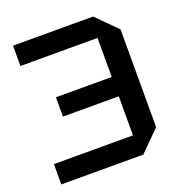

<svg xmlns="http://www.w3.org/2000/svg" viewBox="-127 -807 856 915"><g transform="rotate(-20 301.0 -350.0)"><path d="M547 -102 445 0H29V-103H430V-597H39V-700H445L547 -598ZM487 -301H147V-399H487Z"/></g></svg>

Font: Tektur Medium
Style: Regular
Weight: 500
Designer: Adam Jagosz
Foundry: Adam Jagosz
Version: Version 1.005;gftools[0.9.30]